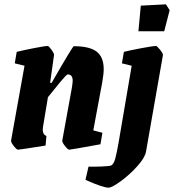

<svg xmlns="http://www.w3.org/2000/svg" viewBox="-20 -681 802 885"><path d="M410 -80 452 -69 443 -16Q306 9 299 9Q293 9 279.5 -8Q266 -25 267 -33L311 -275Q315 -299 315 -309Q315 -338 292 -338Q287 -338 259 -304.5Q231 -271 201 -233L178 -95Q177 -91 177 -83Q177 -61 194 -54L190 -10Q70 9 63 9Q57 9 43.5 -8Q30 -25 31 -33L93 -378L48 -389L57 -442Q90 -450 138.5 -459.5Q187 -469 200 -469Q205 -469 217.5 -451.5Q230 -434 229 -427L211 -299H218Q315 -468 320 -468Q393 -468 425.5 -443Q458 -418 458 -362Q458 -340 451 -300ZM374 148 388 87Q411 88 447 86.5Q483 85 492 82Q504 76 511 51Q518 26 527 -26L587 -378L542 -389L551 -442Q579 -449 632 -459Q685 -469 699 -469Q704 -469 718 -451.5Q732 -434 731 -427L653 18Q648 46 613 85Q578 124 537 154Q496 184 480 184Q455 184 374 148ZM618 -537 629 -655 745 -661 762 -634 737 -537Z"/></svg>

Font: Grenze
Style: Bold Italic
Weight: 700
Italic angle: -10°
Designer: Renata Polastri
Foundry: Omnibus-Type
Version: Version 1.002; ttfautohint (v1.8)